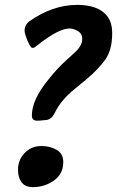

<svg xmlns="http://www.w3.org/2000/svg" viewBox="-20 -745 481 789"><path d="M133 -249Q111 -249 111 -270Q111 -335 178 -417Q215 -464 255 -500Q268 -511 280 -523Q318 -554 318 -585Q318 -607 299.5 -617.5Q281 -628 266 -628Q221 -628 135 -560Q131 -557 128.5 -555.5Q126 -554 125 -552Q119 -548 113 -548Q108 -548 100 -563Q92 -578 86.5 -595Q81 -612 81 -618Q81 -642 100 -657Q196 -725 298 -725Q338 -725 370 -714Q402 -703 421.5 -677.5Q441 -652 441 -608Q441 -540 412.5 -500Q384 -460 335 -419Q330 -414 324 -410L284 -377Q230 -333 205 -281Q193 -256 172 -252L159 -251Q146 -249 133 -249ZM115 24Q84 24 69 4.5Q54 -15 54 -47Q54 -88 81.5 -116.5Q109 -145 150 -145Q185 -145 212.5 -129.5Q240 -114 240 -79Q240 -30 201.5 -3Q163 24 115 24Z"/></svg>

Font: Bangerz
Style: Regular
Weight: 400
Designer: vernon adams
Foundry: Vernon Adams
Version: Version 2.10;February 7, 2025;FontCreator 13.0.0.2683 64-bit